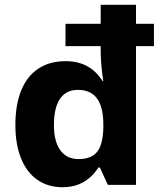

<svg xmlns="http://www.w3.org/2000/svg" viewBox="-20 -780 689 810"><path d="M44.9 -252.9Q44.9 -338.4 69.6 -398.7Q94.2 -459 141.8 -490.5Q189.5 -522 256.8 -522Q307.6 -522 346.2 -501.7Q384.8 -481.4 412.6 -438.5H416Q411.1 -466.3 408 -500.2Q404.8 -534.2 404.8 -565.9V-585.4H256.3V-679.7H404.8V-759.8H553.7V-679.7H629.4V-585.4H553.7V0H435.1L401.4 -73.2H395Q341.8 9.8 244.1 9.8Q182.1 9.8 137.2 -21.7Q92.3 -53.2 68.6 -112.3Q44.9 -171.4 44.9 -252.9ZM416 -243.7V-254.9Q416 -400.9 309.1 -400.9Q258.8 -400.9 233.2 -363.3Q207.5 -325.7 207.5 -252Q207.5 -183.1 234.6 -146Q261.7 -108.9 311.5 -108.9Q366.7 -108.9 390.9 -140.9Q415 -172.9 416 -243.7Z"/></svg>

Font: Viking Open Sans
Style: Bold
Weight: 700
Foundry: Ascender Corporation
Version: Version 2.001